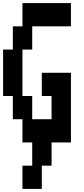

<svg xmlns="http://www.w3.org/2000/svg" viewBox="-20 -1050 540 1240"><path d="M125 170V20H188V-130H125V-280H63V-430H0V-730H63V-880H125V-1030H438V-880H188V-730H125V-430H188V-280H313V-430H250V-580H438V-130H313V20H250V170Z"/></svg>

Font: 2P VHS
Style: Regular
Weight: 400
Designer: CodeMan38
Foundry: CodeMan38
Version: Version 3.000